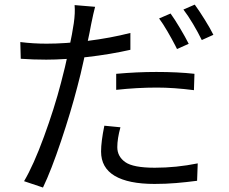

<svg xmlns="http://www.w3.org/2000/svg" viewBox="-20 -784 1017 852"><path d="M384.6 -677 377.2 -638.5Q366.1 -583.7 351.8 -517.8Q337.5 -451.8 323.2 -398.9Q294.6 -288 250.9 -158Q207.3 -28 170.7 48.2L86.8 20Q128.8 -51.1 175 -177.2Q221.2 -303.2 250.7 -416.7Q268.4 -482.5 285.2 -561.9Q302 -641.2 307.5 -681.3Q314.1 -727.9 311 -761.4L402 -753.8Q394.7 -726.9 384.6 -677ZM558.6 -637.8V-563Q468.9 -542.7 367.2 -531Q265.6 -519.3 185.3 -519.3Q128.2 -519.3 72.1 -523.2L70.1 -597.4Q127 -590.2 186.9 -590.2Q269.5 -590.2 369.4 -602.6Q469.2 -615 558.6 -637.8ZM673.7 -464.7Q768.7 -464.7 842.9 -456.5L840.6 -383.9Q751 -395.4 676.1 -395.4Q588.9 -395.4 495.6 -385.3V-456.4Q586.9 -464.7 673.7 -464.7ZM500.5 -131.1Q500.5 -89.7 535.8 -64.7Q571 -39.7 666.7 -39.7Q762 -39.7 857.4 -59L854.6 18.2Q807.6 24.4 761.3 28.3Q715 32.2 665.8 32.2Q549.6 32.2 489 -3.7Q428.5 -39.7 428.5 -111.6Q428.5 -155.4 443 -226.2L514.4 -219.2Q500.5 -168.1 500.5 -131.1ZM817.4 -589.6 765.5 -566.4 757.7 -582Q742.7 -611.1 722.8 -645.3Q702.9 -679.4 686 -702.1L736.9 -724Q755.4 -698.4 778.6 -659.4Q801.8 -620.5 817.4 -589.6ZM926.9 -629.5 875.4 -606.3Q858.8 -640.5 836.5 -677.8Q814.3 -715.1 793.9 -741.7L844.2 -763.5Q864.3 -736 888.7 -696.7Q913.2 -657.5 926.9 -629.5Z"/></svg>

Font: Min Sans VF VF
Style: Regular
Weight: 400
Designer: Jinseong-Kim, NotoSansCJK, Nunito
Foundry: Jinseong-Kim
Version: Version 1.420;Glyphs 3.1.2 (3151)